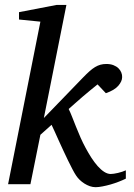

<svg xmlns="http://www.w3.org/2000/svg" viewBox="-20 -757 549 789"><path d="M497.1 -22.9Q484.4 -16.6 468 -10.3Q451.7 -3.9 434.6 1Q417.5 5.9 401.1 9Q384.8 12.2 373 12.2Q360.8 12.2 349.1 8.1Q337.4 3.9 326.9 -2.7Q316.4 -9.3 307.6 -17.8Q298.8 -26.4 293 -35.2Q286.1 -45.4 277.6 -61.8Q269 -78.1 259.5 -97.7Q250 -117.2 240.2 -138.4Q230.5 -159.7 221.4 -179.4Q212.4 -199.2 204.8 -216.3Q197.3 -233.4 191.9 -244.1L146 -203.1L105 0H13.2L146 -668L58.1 -676.8V-707L212.9 -736.8H252.9L160.2 -272L321.8 -439Q335.9 -453.6 347.7 -464.1Q359.4 -474.6 370.4 -481.2Q381.3 -487.8 392.6 -491Q403.8 -494.1 417 -494.1Q433.6 -494.1 446 -489.3Q458.5 -484.4 466.6 -476.6Q474.6 -468.8 478.5 -459Q482.4 -449.2 481.9 -439.9Q481.9 -422.9 466.1 -404.5Q450.2 -386.2 415 -374L380.9 -410.2Q367.2 -399.4 351.3 -386.2Q335.4 -373 319.3 -359.4Q303.2 -345.7 288.6 -332.5Q273.9 -319.3 262.2 -309.1Q268.6 -296.4 276.1 -277.3Q283.7 -258.3 292.2 -236.6Q300.8 -214.8 310.8 -192.1Q320.8 -169.4 332 -148.9Q343.3 -127.9 355.7 -108.6Q368.2 -89.4 381.3 -74.5Q394.5 -59.6 408.2 -50.8Q421.9 -42 435.1 -42Q440.4 -42 448.2 -43.2Q456.1 -44.4 464.8 -46.4Q473.6 -48.3 482.2 -51.3Q490.7 -54.2 497.1 -57.1Z"/></svg>

Font: Charis SIL Eur
Style: Italic
Weight: 400
Italic angle: -11°
Foundry: SIL International
Version: Version 5.000